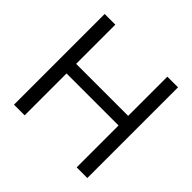

<svg xmlns="http://www.w3.org/2000/svg" viewBox="-169 -849 1018 1018"><g transform="rotate(45 340.0 -340.0)"><path d="M65 -680H145V-386H535V-680H615V0H535V-314H145V0H65Z"/></g></svg>

Font: CyStack Display
Style: Regular
Weight: 400
Designer: Weizhong Zhang
Foundry: 本地遙控
Version: Version 1.000;Glyphs 3.1.2 (3151)